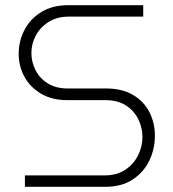

<svg xmlns="http://www.w3.org/2000/svg" viewBox="-20 -720 668 740"><path d="M76 0V-44H383Q430 -44 462.5 -65.5Q495 -87 512 -121Q529 -155 529 -192Q529 -228 513 -260.5Q497 -293 465.5 -313.5Q434 -334 387 -334H240Q180 -334 138 -359Q96 -384 74 -424.5Q52 -465 52 -513Q52 -561 74 -604Q96 -647 139 -673.5Q182 -700 243 -700H532V-656H246Q200 -656 167.5 -635.5Q135 -615 118 -583Q101 -551 101 -516Q101 -482 116.5 -450.5Q132 -419 163.5 -399Q195 -379 241 -379H389Q451 -379 493 -354Q535 -329 556 -287.5Q577 -246 577 -197Q577 -145 555 -100Q533 -55 490.5 -27.5Q448 0 386 0Z"/></svg>

Font: MuseoModerno ExtraLight
Style: Regular
Weight: 200
Designer: Pablo Cosgaya, Héctor Gatti, Marcela Romero, and the Authors of The MuseoModerno Project.
Foundry: Omnibus-Type Team
Version: Version 1.001